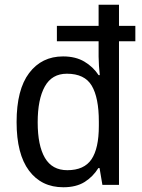

<svg xmlns="http://www.w3.org/2000/svg" viewBox="-20 -780 600 810"><path d="M247 10Q155 10 102.5 -60Q50 -130 50 -265Q50 -402 103 -472Q156 -542 246 -542Q299 -542 336 -520Q373 -498 396 -463H401Q399 -479 397.5 -502Q396 -525 396 -541V-606H220V-671H396V-760H482V-671H551V-606H482V0H412L400 -71H395Q372 -34 336.5 -12Q301 10 247 10ZM264 -62Q335 -62 366 -108Q397 -154 397 -249V-267Q397 -368 367 -418.5Q337 -469 262 -469Q199 -469 169 -415Q139 -361 139 -264Q139 -166 169.5 -114Q200 -62 264 -62Z"/></svg>

Font: Noto Sans Gurmukhi UI SemiCondensed
Style: Regular
Weight: 400
Width: 4
Designer: Jelle Bosma - Monotype Design Team
Foundry: Monotype Imaging Inc.
Version: Version 2.004; ttfautohint (v1.8.4.7-5d5b)